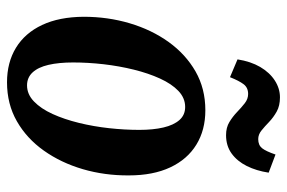

<svg xmlns="http://www.w3.org/2000/svg" viewBox="-158 -666 838 561"><g transform="rotate(90 260.5 -385.0)"><path d="M301.5 -566.5Q359.5 -566.5 402.2 -540.2Q445 -514 468.5 -464Q492 -414 492 -343Q492.5 -272.5 473.8 -208.5Q455 -144.5 419.5 -94.5Q384 -44.5 333.8 -15.8Q283.5 13 220 13Q162 13 119 -13.2Q76 -39.5 52.5 -89.5Q29 -139.5 28.5 -211Q28.5 -281.5 47.5 -345.5Q66.5 -409.5 102.2 -459.2Q138 -509 188.2 -537.8Q238.5 -566.5 301.5 -566.5ZM292 -507.5Q266 -507.5 245.2 -487.8Q224.5 -468 209 -434Q193.5 -400 183 -357.5Q172.5 -315 167.2 -269.2Q162 -223.5 162 -180Q162 -138.5 169 -108.2Q176 -78 191 -61.8Q206 -45.5 229 -45.5Q255 -45.5 276 -65.8Q297 -86 312.5 -120Q328 -154 338.5 -196.8Q349 -239.5 354 -285Q359 -330.5 359 -373.5Q359 -414 352 -444Q345 -474 330.2 -490.8Q315.5 -507.5 292 -507.5ZM153 -660.5Q159 -699 175.2 -726.8Q191.5 -754.5 214.8 -769.5Q238 -784.5 264 -784.5Q288.5 -784.5 305.5 -775Q322.5 -765.5 335.8 -752.8Q349 -740 360.8 -730.5Q372.5 -721 386 -721Q403.5 -721 412.5 -732.2Q421.5 -743.5 431 -771.5L484 -751.5Q478.5 -715.5 464.5 -687.5Q450.5 -659.5 428 -643.2Q405.5 -627 374.5 -627Q352 -627 336 -636.8Q320 -646.5 306.8 -659.2Q293.5 -672 281 -681.8Q268.5 -691.5 254 -691.5Q235.5 -691.5 225.5 -678.2Q215.5 -665 205 -638.5Z"/></g></svg>

Font: Merriweather 24pt SemiCondensed
Style: Bold Italic
Weight: 700
Width: 4
Italic angle: -7.8°
Designer: Eben Sorkin
Foundry: Eben Sorkin
Version: Version 2.101